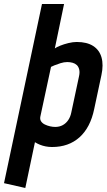

<svg xmlns="http://www.w3.org/2000/svg" viewBox="-21 -720 531 956"><path d="M448 -177 484 -346Q495 -397 484.5 -434Q474 -471 443 -491Q412 -511 361 -511Q342 -511 319.5 -505.5Q297 -500 278.5 -492.5Q260 -485 252 -479L298 -700H188L-1 192L105 216L153 -12Q164 -5 177.5 0.5Q191 6 206.5 9Q222 12 238 12Q321 12 375 -36.5Q429 -85 448 -177ZM372 -338 334 -160Q330 -139 319 -122.5Q308 -106 291.5 -97Q275 -88 254 -88Q242 -88 228.5 -91Q215 -94 202.5 -100Q190 -106 183.5 -116Q177 -126 180 -140L233 -387Q236 -389 249.5 -394.5Q263 -400 280.5 -405.5Q298 -411 314 -411Q328 -411 340.5 -407.5Q353 -404 361.5 -396Q370 -388 373.5 -373.5Q377 -359 372 -338Z"/></svg>

Font: Advent Pro
Style: Bold Italic
Weight: 700
Italic angle: -12°
Designer: VivaRado, Andreas Kalpakidis
Foundry: VivaRado, Andreas Kalpakidis
Version: Version 3.000